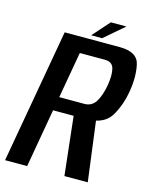

<svg xmlns="http://www.w3.org/2000/svg" viewBox="-137 -857 739 933"><g transform="rotate(15 232.5 -390.0)"><path d="M-20 0 99 -675H376Q465 -675 478 -615.2Q491 -555.5 478.5 -481.5Q466.5 -407 432 -350.5Q408 -312 357 -300L396 0H278.5L246 -294.5H142.5L91 0ZM155 -364H281Q319 -364 338.5 -395.8Q358 -427.5 367.5 -480.5Q376.5 -533.5 368.2 -565.2Q360 -597 322 -597H196ZM227 -694.5 303 -780H381.5L282 -694.5Z"/></g></svg>

Font: Anybody Medium
Style: Italic
Weight: 500
Italic angle: -10°
Designer: Tyler Finck
Foundry: Etcetera Type Company
Version: Version 1.010; ttfautohint (v1.8.3) -l 8 -r 50 -G 200 -x 14 